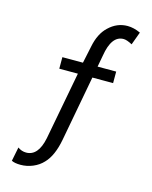

<svg xmlns="http://www.w3.org/2000/svg" viewBox="-137 -826 892 1127"><g transform="rotate(15 309.0 -263.0)"><path d="M387 -462H500V-392H374L300 5Q281 107 234 155Q209 182 173 197Q137 212 99 212Q63 212 44 202L61 117Q84 134 112 134Q185 134 208 21L286 -392H173V-462H298L320 -566Q336 -647 382 -690Q432 -738 496 -738Q534 -738 575 -719L546 -640Q513 -658 493 -658Q420 -658 400 -532Z"/></g></svg>

Font: Fragment Mono
Style: Regular
Weight: 400
Monospace: yes
Designer: Wei Huang based on Nimbus Sans by URW Studio, based on Helvetica by Max Miedinger.
Foundry: Wei Huang
Version: Version 1.021; ttfautohint (v1.8.4.7-5d5b)